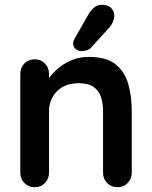

<svg xmlns="http://www.w3.org/2000/svg" viewBox="-20 -783 636 803"><path d="M351 -545Q425 -545 463.5 -514Q502 -483 516.5 -431.5Q531 -380 531 -317V-61Q531 -35 514 -17.5Q497 0 471 0Q445 0 428 -17.5Q411 -35 411 -61V-317Q411 -350 402.5 -376.5Q394 -403 372 -419Q350 -435 309 -435Q269 -435 241.5 -419Q214 -403 199.5 -376.5Q185 -350 185 -317V-61Q185 -35 168 -17.5Q151 0 125 0Q99 0 82 -17.5Q65 -35 65 -61V-474Q65 -500 82 -517.5Q99 -535 125 -535Q151 -535 168 -517.5Q185 -500 185 -474V-431L170 -434Q179 -451 196 -470.5Q213 -490 236 -507Q259 -524 288 -534.5Q317 -545 351 -545ZM318 -569Q310 -569 297.5 -577.5Q285 -586 286 -602Q286 -611 292 -621L350 -723Q359 -739 373 -751Q387 -763 405 -763Q433 -763 446 -748.5Q459 -734 458 -713Q457 -703 452.5 -692Q448 -681 439 -670L363 -586Q353 -575 341 -572Q329 -569 318 -569Z"/></svg>

Font: zvoove
Style: Bold
Weight: 700
Designer: Vernon Adams (Nunito) & Andrew Paglinawan (Quicksand)
Foundry: zvoove
Version: Version 3.006